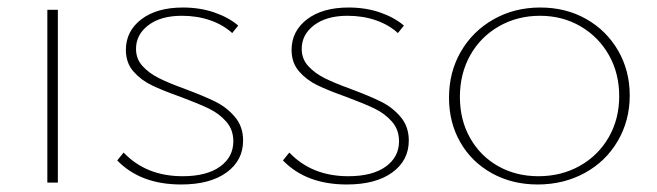

<svg xmlns="http://www.w3.org/2000/svg" viewBox="-20 -486 1749 511"><path d="M106 -460H134V0H106Z M461 -228Q413 -245 384 -259Q355 -273 335 -296Q315 -319 315 -353Q315 -403 356 -434.5Q397 -466 467 -466Q512 -466 550 -453Q588 -440 614 -418L598 -398Q574 -420 539.5 -432Q505 -444 464 -444Q408 -444 375 -419Q342 -394 342 -356Q342 -329 359.5 -310Q377 -291 403 -278Q429 -265 473 -249Q524 -230 554 -215Q584 -200 605.5 -174.5Q627 -149 627 -112Q627 -59 583 -27Q539 5 462 5Q354 5 292 -59L309 -80Q369 -17 466 -17Q530 -17 565.5 -42.5Q601 -68 601 -110Q601 -141 582 -162.5Q563 -184 536 -197Q509 -210 461 -228Z M902 -228Q854 -245 825 -259Q796 -273 776 -296Q756 -319 756 -353Q756 -403 797 -434.5Q838 -466 908 -466Q953 -466 991 -453Q1029 -440 1055 -418L1039 -398Q1015 -420 980.5 -432Q946 -444 905 -444Q849 -444 816 -419Q783 -394 783 -356Q783 -329 800.5 -310Q818 -291 844 -278Q870 -265 914 -249Q965 -230 995 -215Q1025 -200 1046.5 -174.5Q1068 -149 1068 -112Q1068 -59 1024 -27Q980 5 903 5Q795 5 733 -59L750 -80Q810 -17 907 -17Q971 -17 1006.5 -42.5Q1042 -68 1042 -110Q1042 -141 1023 -162.5Q1004 -184 977 -197Q950 -210 902 -228Z M1175 -226Q1175 -294 1206.5 -348.5Q1238 -403 1293.5 -434.5Q1349 -466 1418 -466Q1486 -466 1540 -435.5Q1594 -405 1625 -351.5Q1656 -298 1656 -232Q1656 -165 1624 -110.5Q1592 -56 1536 -25.5Q1480 5 1411 5Q1343 5 1289 -25Q1235 -55 1205 -107.5Q1175 -160 1175 -226ZM1628 -230Q1628 -291 1600.5 -339.5Q1573 -388 1525 -416Q1477 -444 1417 -444Q1357 -444 1308 -416Q1259 -388 1231.5 -339Q1204 -290 1204 -228Q1204 -167 1231 -119Q1258 -71 1305.5 -44Q1353 -17 1413 -17Q1474 -17 1523 -44.5Q1572 -72 1600 -120.5Q1628 -169 1628 -230Z"/></svg>

Font: Ysabeau SC Extralight
Style: Regular
Weight: 200
Designer: Christian Thalmann (Catharsis Fonts)
Version: Version 0.003